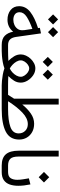

<svg xmlns="http://www.w3.org/2000/svg" viewBox="748 -1453 705 2241"><g transform="rotate(90 1100.5 -332.5)"><path d="M355 -658.2 414.1 -599.6 355 -540 296.4 -599.6ZM206.5 -658.2 265.6 -599.6 206.5 -540 147.9 -599.6ZM504.4 0Q433.6 0 397.5 -35.9Q361.3 -71.8 350.1 -133.8Q296.9 -67.4 210.4 -67.4Q143.1 -67.4 97.7 -103.3Q52.2 -139.2 52.2 -203.6Q52.2 -280.8 120.1 -333.7Q188 -386.7 307.6 -423.8L304.7 -445.3L369.6 -458.5L411.1 -166Q418 -120.1 440.4 -97.2Q462.9 -74.2 505.9 -74.2H524.9V0ZM333 -238.3Q333 -254.4 331.1 -268.1L317.4 -357.9Q229 -326.2 175.8 -291.3Q122.6 -256.3 122.6 -208.5Q122.6 -172.9 147 -154.3Q171.4 -135.7 211.4 -135.7Q242.7 -135.7 270.5 -148.2Q298.3 -160.6 315.7 -183.6Q333 -206.5 333 -238.3Z M851.1 -596.7 910.2 -538.1 851.1 -478.5 792.5 -538.1ZM702.6 -596.7 761.7 -538.1 702.6 -478.5 644 -538.1ZM944.3 -222.7Q944.3 -179.2 921.9 -144Q899.4 -108.9 867.7 -77.1Q896.5 -75.2 926 -74.7Q955.6 -74.2 975.1 -74.2H1022.5V0H976.6Q955.6 0 921.9 -2.9Q888.2 -5.9 850.3 -12.7Q812.5 -19.5 777.8 -31.7Q743.2 -19 704.6 -12.2Q666 -5.4 631.3 -2.7Q596.7 0 573.7 0H505.4V-74.2H573.7Q596.7 -74.2 627.2 -75Q657.7 -75.7 690.4 -77.6Q659.2 -108.9 637.2 -144.8Q615.2 -180.7 615.2 -223.6Q615.2 -252.9 628.9 -282.7Q642.6 -312.5 665.8 -337.4Q689 -362.3 718 -377.4Q747.1 -392.6 778.3 -392.6Q821.3 -392.6 859.1 -366.7Q897 -340.8 920.7 -301.8Q944.3 -262.7 944.3 -222.7ZM778.3 -320.8Q756.8 -320.8 735.1 -305.4Q713.4 -290 699 -267.3Q684.6 -244.6 684.6 -221.7Q684.6 -196.8 699.5 -171.4Q714.4 -146 736.3 -125.7Q758.3 -105.5 779.3 -94.2Q803.7 -105.5 825.7 -125.7Q847.7 -146 861.8 -171.4Q876 -196.8 876 -222.7Q876 -244.6 860.8 -267.3Q845.7 -290 823.2 -305.4Q800.8 -320.8 778.3 -320.8Z M1086.9 -74.2Q1096.7 -91.3 1109.4 -109.6Q1122.1 -127.9 1131.8 -144.5V-665H1200.2V-240.2Q1249.5 -301.3 1305.2 -339.8Q1360.8 -378.4 1424.3 -378.4Q1479 -378.4 1520.5 -355.7Q1562 -333 1585.4 -293.5Q1608.9 -253.9 1608.9 -203.1Q1608.4 -94.2 1516.1 -47.1Q1423.8 0 1255.9 0H1002.9V-74.2ZM1428.7 -304.7Q1360.8 -304.7 1293.5 -240.5Q1226.1 -176.3 1161.6 -74.2H1253.9Q1385.3 -74.2 1461.2 -101.3Q1537.1 -128.4 1537.1 -197.8Q1537.1 -244.1 1506.8 -274.4Q1476.6 -304.7 1428.7 -304.7Z M1738.8 -665H1807.1V-198.2Q1807.1 -127.4 1833 -100.8Q1858.9 -74.2 1912.1 -74.2H1928.7V0H1912.1Q1822.8 0 1780.8 -48.3Q1738.8 -96.7 1738.8 -198.2Z M1988.8 0H1909.2V-74.2H1987.8Q2040 -74.2 2059.3 -104Q2078.6 -133.8 2078.6 -181.6Q2078.6 -211.4 2073.2 -246.8Q2067.9 -282.2 2061.5 -316.9L2132.3 -335Q2148.4 -258.8 2148.4 -193.8Q2148.4 -136.7 2133.1 -93Q2117.7 -49.3 2082.5 -24.7Q2047.4 0 1988.8 0ZM2048.3 -554.7 2109.9 -493.2 2048.3 -431.6 1986.8 -493.2Z"/></g></svg>

Font: Vazirmatn UI NL Light
Style: Regular
Weight: 300
Designer: Saber Rastikerdar
Foundry: Saber Rastikerdar
Version: Version 33.003